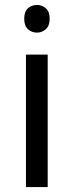

<svg xmlns="http://www.w3.org/2000/svg" viewBox="-20 -757 298 777"><path d="M173 -536V0H85V-536ZM130 -737Q150 -737 165.5 -723.5Q181 -710 181 -681Q181 -653 165.5 -639Q150 -625 130 -625Q108 -625 93 -639Q78 -653 78 -681Q78 -710 93 -723.5Q108 -737 130 -737Z"/></svg>

Font: ugurmukhi15
Style: Book
Weight: 400
Designer: Jelle Bosma - Monotype Design Team
Foundry: Monotype Imaging Inc.
Version: Version 2.003